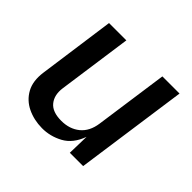

<svg xmlns="http://www.w3.org/2000/svg" viewBox="-131 -669 831 831"><g transform="rotate(45 284.0 -253.5)"><path d="M217 10Q167.5 9.5 127 -10Q86.5 -29.5 65.2 -68.2Q44 -107 52 -164.5L101 -517H207L159 -176Q152.5 -129.5 175.8 -100.5Q199 -71.5 254 -71.5Q304.5 -71.5 338.5 -99.2Q372.5 -127 380 -180.5L427.5 -517H532.5L459.5 0H378L380.5 -100Q358.5 -39 312.8 -14.2Q267 10.5 217 10Z"/></g></svg>

Font: Public Sans Medium
Style: Italic
Weight: 500
Italic angle: -8°
Designer: The Public Sans project authors (U.S. Web Design System). Libre Franklin designed by Pablo Impallari and Rodrigo Fuenzal
Version: Version 1.007; ttfautohint (v1.8.1) -l 8 -r 50 -G 200 -x 14 